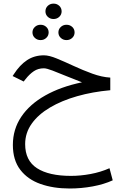

<svg xmlns="http://www.w3.org/2000/svg" viewBox="-20 -720 702 1077"><path d="M234.9 -656.2Q234.9 -674.8 248 -687.3Q261.2 -699.7 280.3 -699.7Q299.3 -699.7 312.5 -687.3Q325.7 -674.8 325.7 -656.2Q325.7 -638.2 312.5 -625.7Q299.3 -613.3 280.3 -613.3Q261.2 -613.3 248 -625.7Q234.9 -638.2 234.9 -656.2ZM307.6 -538.1Q307.6 -556.2 320.8 -568.6Q334 -581.1 353 -581.1Q372.1 -581.1 385.3 -568.8Q398.4 -556.6 398.4 -538.1Q398.4 -520 385.3 -507.6Q372.1 -495.1 353 -495.1Q334 -495.1 320.8 -507.6Q307.6 -520 307.6 -538.1ZM162.1 -538.1Q162.1 -556.2 175.3 -568.6Q188.5 -581.1 207.5 -581.1Q226.6 -581.1 239.7 -568.8Q252.9 -556.6 252.9 -538.1Q252.9 -520 239.7 -507.6Q226.6 -495.1 207.5 -495.1Q188.5 -495.1 175.3 -507.6Q162.1 -520 162.1 -538.1ZM598.6 -284.7V-213.9Q499.5 -205.1 412.8 -180.4Q326.2 -155.8 260.5 -116.9Q194.8 -78.1 158 -26.4Q121.1 25.4 121.1 88.4Q121.1 180.7 187.7 223.6Q254.4 266.6 377.9 266.6Q431.6 266.6 488 256.1Q544.4 245.6 594.2 223.6L612.3 291.5Q563 314 499.5 325.7Q436 337.4 370.6 337.4Q279.3 337.4 207.3 312Q135.3 286.6 93.8 232.4Q52.2 178.2 52.2 92.8Q52.2 5.4 99.1 -64.7Q146 -134.8 233.2 -184.1Q320.3 -233.4 439.9 -258.3Q394.5 -275.4 351.1 -293.5Q307.6 -311.5 274.4 -324.2Q241.2 -336.9 226.1 -336.9Q193.8 -336.9 169.7 -320.6Q145.5 -304.2 124 -276.9L112.8 -262.7L50.8 -293.5L57.6 -303.7Q90.8 -355.5 131.8 -382.6Q172.9 -409.7 226.6 -409.7Q255.4 -409.7 298.6 -391.8Q341.8 -374 393.3 -350.1Q444.8 -326.2 497.8 -306.9Q550.8 -287.6 598.6 -284.7Z"/></svg>

Font: Vazirmatn RD FD Light
Style: Regular
Weight: 300
Designer: Saber Rastikerdar
Foundry: Saber Rastikerdar
Version: Version 33.003